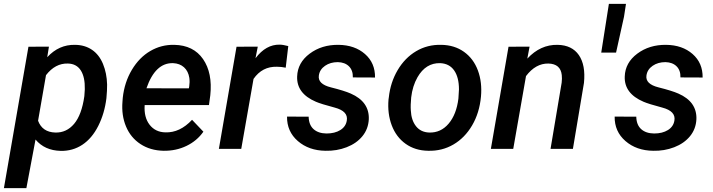

<svg xmlns="http://www.w3.org/2000/svg" viewBox="-48 -770 3689 993"><path d="M502.4 -262.2Q492.7 -183.1 460.2 -118.7Q427.7 -54.2 377.7 -21.2Q327.6 11.7 265.6 10.3Q183.1 8.3 135.7 -48.3L88.4 203.1H-27.8L99.1 -528.3L205.1 -528.8L196.3 -474.1Q256.8 -540 340.3 -538.1Q390.6 -537.6 427.7 -512.5Q464.8 -487.3 484.6 -439.5Q504.4 -391.6 505.9 -333Q506.3 -303.2 502.4 -262.2ZM388.2 -272.5 390.6 -308.1Q392.1 -371.1 369.9 -405.8Q347.7 -440.4 303.2 -441.4Q237.8 -443.4 189.9 -381.3L148.9 -145.5Q170.9 -86.4 238.3 -84.5Q295.9 -83 335.2 -129.4Q374.5 -175.8 388.2 -272.5Z M797.9 9.8Q729 8.3 678.5 -24.9Q627.9 -58.1 603.8 -115.7Q579.6 -173.3 585.4 -244.1L586.9 -264.2Q595.7 -344.7 634 -408.9Q672.4 -473.1 729.5 -506.3Q786.6 -539.6 853.5 -538.1Q952.6 -536.1 1002.2 -464.4Q1051.8 -392.6 1039.6 -277.3L1032.7 -226.6H700.2Q695.8 -163.6 725.6 -125Q755.4 -86.4 807.6 -85.4Q882.3 -83 945.3 -150.4L1003.9 -88.9Q970.7 -41.5 916.5 -15.4Q862.3 10.7 797.9 9.8ZM847.2 -443.4Q755.4 -446.3 709.5 -313.5L928.7 -313L930.7 -323.2Q934.1 -345.7 931.2 -367.2Q925.8 -401.9 903.8 -421.9Q881.8 -441.9 847.2 -443.4Z M1429.7 -419.9Q1407.2 -424.8 1384.3 -424.8Q1308.1 -426.8 1263.2 -361.8L1199.7 0H1084L1175.3 -528.3L1285.2 -528.8L1273.4 -468.8Q1327.6 -540.5 1398.4 -539.1Q1414.6 -539.1 1442.9 -531.7Z M1745.6 -146.5Q1753.9 -194.8 1682.9 -213.6Q1611.8 -232.4 1585.9 -243.7Q1485.4 -286.6 1488.8 -374.5Q1491.2 -445.8 1553.5 -492.4Q1615.7 -539.1 1702.6 -538.1Q1786.6 -537.1 1839.6 -490.7Q1892.6 -444.3 1891.6 -369.1L1776.9 -369.6Q1777.8 -406.2 1756.8 -427Q1735.8 -447.8 1699.2 -448.7Q1660.6 -448.7 1633.1 -429.7Q1605.5 -410.6 1601.1 -379.9Q1594.2 -335.4 1663.6 -318.1Q1732.9 -300.8 1766.1 -286.1Q1862.8 -243.7 1859.4 -153.3Q1856.9 -103 1826.4 -65.7Q1795.9 -28.3 1744.6 -8.5Q1693.4 11.2 1635.7 9.8Q1549.3 8.8 1492.4 -40.5Q1435.5 -89.8 1436.5 -167L1548.3 -166.5Q1549.3 -124 1573.7 -102.1Q1598.1 -80.1 1640.6 -79.6Q1683.6 -79.6 1712.2 -97.4Q1740.7 -115.2 1745.6 -146.5Z M1962.9 -266.1Q1971.2 -343.8 2008.5 -407.2Q2045.9 -470.7 2104.5 -505.4Q2163.1 -540 2234.4 -538.1Q2302.2 -537.1 2351.6 -502Q2400.9 -466.8 2423.6 -405.8Q2446.3 -344.7 2439.5 -270Q2431.6 -186 2393.8 -121.6Q2356 -57.1 2297.1 -22.7Q2238.3 11.7 2166.5 9.8Q2099.1 8.8 2050 -26.1Q2001 -61 1978 -121.8Q1955.1 -182.6 1961.4 -255.9ZM2076.7 -199.2Q2079.1 -147.9 2103.8 -116.9Q2128.4 -85.9 2172.4 -84.5Q2231.9 -83 2272.2 -130.4Q2312.5 -177.7 2322.8 -259.8L2325.7 -307.6Q2325.7 -370.1 2300.8 -405.8Q2275.9 -441.4 2228.5 -443.4Q2154.3 -445.3 2111.3 -370.6Q2085.4 -325.2 2078.6 -266.1Q2074.7 -225.1 2076.7 -199.2Z M2690.9 -528.8 2679.2 -466.8Q2747.1 -540 2835.9 -538.1Q2910.2 -536.6 2945.8 -485.1Q2981.4 -433.6 2972.2 -341.3L2915 0H2799.3L2856.9 -342.8Q2859.4 -363.8 2857.4 -381.8Q2851.1 -439.9 2788.1 -441.4Q2722.2 -442.4 2672.4 -376.5L2606.4 0H2490.7L2582 -528.3Z M3179.2 -683.1 3138.2 -498H3061.5L3101.1 -750H3189.5Z M3439.9 -146.5Q3448.2 -194.8 3377.2 -213.6Q3306.2 -232.4 3280.3 -243.7Q3179.7 -286.6 3183.1 -374.5Q3185.5 -445.8 3247.8 -492.4Q3310.1 -539.1 3397 -538.1Q3481 -537.1 3533.9 -490.7Q3586.9 -444.3 3585.9 -369.1L3471.2 -369.6Q3472.2 -406.2 3451.2 -427Q3430.2 -447.8 3393.6 -448.7Q3355 -448.7 3327.4 -429.7Q3299.8 -410.6 3295.4 -379.9Q3288.6 -335.4 3357.9 -318.1Q3427.2 -300.8 3460.4 -286.1Q3557.1 -243.7 3553.7 -153.3Q3551.3 -103 3520.8 -65.7Q3490.2 -28.3 3439 -8.5Q3387.7 11.2 3330.1 9.8Q3243.7 8.8 3186.8 -40.5Q3129.9 -89.8 3130.9 -167L3242.7 -166.5Q3243.7 -124 3268.1 -102.1Q3292.5 -80.1 3335 -79.6Q3377.9 -79.6 3406.5 -97.4Q3435.1 -115.2 3439.9 -146.5Z"/></svg>

Font: Roboto Medium
Style: Italic
Weight: 500
Italic angle: -12°
Designer: Google
Version: Version 2.134; 2016